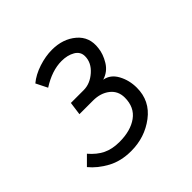

<svg xmlns="http://www.w3.org/2000/svg" viewBox="-106 -622 508 508"><g transform="rotate(-45 148.0 -368.0)"><path d="M-2 -252 23 -277Q40 -257 59.5 -247.5Q79 -238 106 -238Q148 -238 173.5 -256.5Q199 -275 199 -311Q199 -336 180.5 -350.5Q162 -365 134 -365H83L88 -402H136Q160 -402 181 -420.5Q202 -439 202 -463Q202 -480 186.5 -489Q171 -498 149 -498Q113 -498 74 -473L58 -505Q76 -520 102 -528.5Q128 -537 152 -537Q193 -537 220 -514Q247 -491 242 -453Q240 -433 227.5 -412.5Q215 -392 192 -385Q215 -381 227.5 -358Q240 -335 240 -307Q240 -258 201 -228.5Q162 -199 111 -199Q73 -199 44.5 -214.5Q16 -230 -2 -252Z"/></g></svg>

Font: Bellota Light
Style: Italic
Weight: 300
Italic angle: -7.5°
Designer: Kemie Guaida
Foundry: Kemie Guaida
Version: Version 4.001